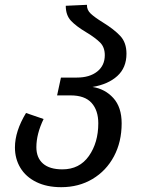

<svg xmlns="http://www.w3.org/2000/svg" viewBox="-20 -763 591 797"><path d="M485 -251Q485 -174 453 -114Q421 -54 364 -20Q307 14 234 14Q174 14 130.5 -7.5Q87 -29 64.5 -66.5Q42 -104 42 -151Q42 -218 88 -294L161 -269Q131 -207 131 -152Q131 -108 158.5 -84Q186 -60 239 -60Q310 -60 349 -115.5Q388 -171 388 -251Q388 -305 360 -336Q332 -367 273 -367H217L233 -441H299Q352 -441 383.5 -466Q415 -491 415 -534Q415 -567 395.5 -586.5Q376 -606 338 -629Q296 -654 274.5 -677Q253 -700 253 -739L341 -743Q340 -722 356.5 -706.5Q373 -691 407 -670Q454 -641 479.5 -613.5Q505 -586 505 -540Q505 -482 467 -447.5Q429 -413 364 -402Q416 -394 450.5 -356Q485 -318 485 -251Z"/></svg>

Font: FiraGO
Style: Italic
Weight: 400
Italic angle: -8°
Designer: bBox Type GmbH
Foundry: bBox Type GmbH
Version: Version 1.001